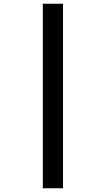

<svg xmlns="http://www.w3.org/2000/svg" viewBox="-20 -780 565 1027"><path d="M209 -760H317V227H209Z"/></svg>

Font: Noto Sans Lao UI
Style: Regular
Weight: 400
Designer: Monotype Design Team
Foundry: Monotype Imaging Inc.
Version: Version 2.000